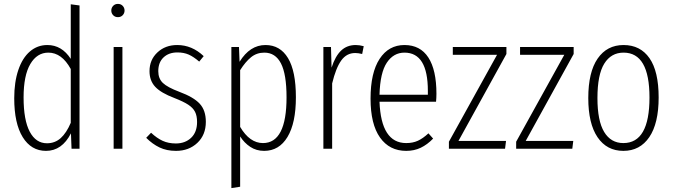

<svg xmlns="http://www.w3.org/2000/svg" viewBox="-20 -763 3452 985"><path d="M388 -735V0H347L344 -79Q298 11 216 11Q140 11 96.5 -59.5Q53 -130 53 -259Q53 -342 74 -404Q95 -466 133.5 -499Q172 -532 223 -532Q297 -532 343 -461V-741ZM343 -133V-409Q297 -493 228 -493Q170 -493 135.5 -434.5Q101 -376 101 -263Q101 -147 132.5 -87.5Q164 -28 221 -28Q262 -28 291.5 -54.5Q321 -81 343 -133Z M608 -522V0H563V-522ZM619 -709Q619 -695 609.5 -685Q600 -675 585 -675Q570 -675 560.5 -685Q551 -695 551 -709Q551 -723 560.5 -733Q570 -743 585 -743Q600 -743 609.5 -733Q619 -723 619 -709Z M1025 -475 1002 -447Q973 -472 948 -483Q923 -494 890 -494Q846 -494 819 -468.5Q792 -443 792 -398Q792 -360 815.5 -337.5Q839 -315 900 -292Q973 -265 1004.5 -231Q1036 -197 1036 -138Q1036 -71 992.5 -30Q949 11 883 11Q835 11 798.5 -6.5Q762 -24 730 -56L755 -82Q785 -54 814.5 -40.5Q844 -27 882 -27Q930 -27 960.5 -56Q991 -85 991 -137Q991 -169 980.5 -189.5Q970 -210 945.5 -226Q921 -242 875 -260Q806 -286 776.5 -317.5Q747 -349 747 -398Q747 -456 787.5 -494Q828 -532 889 -532Q965 -532 1025 -475Z M1498 -264Q1498 -132 1455 -60.5Q1412 11 1335 11Q1295 11 1264 -9.5Q1233 -30 1212 -63V195L1167 202V-522H1206L1209 -446Q1262 -532 1342 -532Q1417 -532 1457.5 -465Q1498 -398 1498 -264ZM1450 -264Q1450 -382 1421.5 -437.5Q1393 -493 1336 -493Q1297 -493 1268 -469.5Q1239 -446 1212 -403V-112Q1261 -29 1329 -29Q1450 -29 1450 -264Z M1846 -526 1838 -486Q1818 -491 1802 -491Q1758 -491 1730.5 -452.5Q1703 -414 1684 -335V0H1639V-522H1678L1681 -416Q1700 -475 1730 -503.5Q1760 -532 1805 -532Q1824 -532 1846 -526Z M2217 -241H1927Q1935 -29 2064 -29Q2098 -29 2124 -41Q2150 -53 2178 -79L2202 -52Q2172 -21 2138.5 -5Q2105 11 2064 11Q1978 11 1929.5 -57.5Q1881 -126 1881 -257Q1881 -390 1927.5 -461Q1974 -532 2055 -532Q2136 -532 2177.5 -468Q2219 -404 2219 -282Q2219 -261 2217 -241ZM2175 -297Q2175 -493 2055 -493Q1999 -493 1964.5 -441.5Q1930 -390 1927 -277H2175Z M2578 -522V-486L2332 -40H2576L2571 0H2283V-36L2530 -482H2303V-522Z M2923 -522V-486L2677 -40H2921L2916 0H2628V-36L2875 -482H2648V-522Z M3359 -263Q3359 -130 3311 -59.5Q3263 11 3178 11Q3093 11 3045.5 -59Q2998 -129 2998 -260Q2998 -393 3046 -462.5Q3094 -532 3179 -532Q3265 -532 3312 -464.5Q3359 -397 3359 -263ZM3045 -260Q3045 -143 3079.5 -86Q3114 -29 3178 -29Q3312 -29 3312 -263Q3312 -493 3179 -493Q3115 -493 3080 -436.5Q3045 -380 3045 -260Z"/></svg>

Font: Fira Sans Extra Condensed ExtraLight
Style: Regular
Weight: 275
Width: 1
Designer: Carrois Corporate & Edenspiekermann AG
Foundry: Carrois Corporate GbR & Edenspiekermann AG
Version: Version 4.203